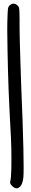

<svg xmlns="http://www.w3.org/2000/svg" viewBox="-20 -860 170 1059"><path d="M46.4 165.5Q38.6 157.2 36.6 151.9Q34.7 146.5 37.1 138.2Q39.1 131.3 40.5 113.3Q42 95.2 42.5 70.3Q43 46.9 43 19.5Q43 -8.3 42.5 -40Q41 -103.5 37.1 -162.1Q34.7 -203.1 32.2 -256.8Q29.8 -310.1 27.3 -369.1Q23.4 -477.1 21.5 -583Q20 -649.9 20 -695.3Q20 -721.2 20.5 -740.2Q22 -798.3 23.9 -811.5Q25.9 -824.2 34.2 -831.1Q44.9 -839.8 54.7 -839.8Q64.5 -839.8 75.7 -830.6Q82 -825.7 84.5 -818.8Q86.9 -812 87.4 -784.2Q87.9 -772 87.9 -754.9Q87.9 -741.2 87.9 -714.4Q87.9 -698.7 88.4 -676.3Q88.9 -653.3 89.4 -626Q90.3 -575.2 92.8 -513.7Q94.7 -452.1 96.7 -395Q106 -175.8 108.9 -43.9Q110.4 18.1 110.4 58.1Q110.4 102.5 108.9 119.1Q104.5 160.2 85.9 173.3Q79.1 178.7 71.8 178.7Q59.6 178.7 46.4 165.5Z"/></svg>

Font: Casuwalt
Style: Regular
Weight: 400
Designer: Walter E Stewart
Version: 0.1